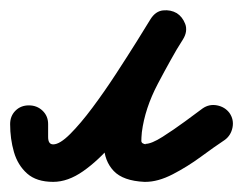

<svg xmlns="http://www.w3.org/2000/svg" viewBox="-57 -322 480 379"><path d="M-37 -77Q-37 -93 -26.5 -103.5Q-16 -114 0 -114Q16 -114 27 -103.5Q38 -93 38 -77Q38 -66 38 -51.5Q38 -37 48 -37Q61 -37 81.5 -57.5Q102 -78 125.5 -109.5Q149 -141 171.5 -175.5Q194 -210 212.5 -239.5Q231 -269 240 -284Q250 -300 265 -301.5Q280 -303 292 -296Q303 -289 308.5 -275Q314 -261 304 -245Q280 -205 254.5 -156.5Q229 -108 223 -61Q222 -50 222 -44Q222 -38 232 -37Q232 -37 231 -37Q230 -38 230 -38Q242 -38 264 -52Q286 -66 308.5 -82.5Q331 -99 343 -108Q343 -108 343 -108Q343 -108 343 -108Q356 -117 371.5 -114Q387 -111 396 -99Q405 -86 402 -70.5Q399 -55 387 -46Q366 -32 339.5 -12.5Q313 7 284 22Q255 37 230 37Q230 37 229 37Q228 37 228 37Q186 35 167.5 15.5Q149 -4 148 -35Q147 -66 157 -102Q167 -138 183 -173.5Q199 -209 214.5 -238Q230 -267 240 -283Q249 -299 264 -301Q279 -303 291 -295Q303 -288 308.5 -274Q314 -260 304 -244Q289 -220 267.5 -185Q246 -150 220 -111Q194 -72 165.5 -38.5Q137 -5 107 16Q77 37 48 37Q15 37 -3.5 20.5Q-22 4 -29.5 -22Q-37 -48 -37 -77Q-37 -77 -37 -77Q-37 -77 -37 -77Z"/></svg>

Font: FRB American Cursive Guidelines Extrabold
Style: Bold Italic
Weight: 800
Italic angle: -25°
Version: Version 2.0;Modular Font Editor K font №1